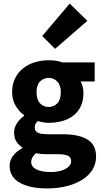

<svg xmlns="http://www.w3.org/2000/svg" viewBox="-20 -846 574 1077"><path d="M242 211Q198 211 160.5 203.5Q123 196 94.5 181Q66 166 50 142Q34 118 34 85Q34 25 105 -15V-19Q85 -32 72 -52Q59 -72 59 -103Q59 -130 75 -154.5Q91 -179 115 -196V-200Q89 -218 68.5 -251.5Q48 -285 48 -329Q48 -374 65 -407.5Q82 -441 110.5 -463.5Q139 -486 176 -497Q213 -508 253 -508Q297 -508 330 -496H511V-389H432Q439 -378 443.5 -361Q448 -344 448 -324Q448 -281 433 -249.5Q418 -218 391.5 -197.5Q365 -177 329.5 -167Q294 -157 253 -157Q224 -157 193 -167Q183 -159 179 -151Q175 -143 175 -130Q175 -111 191.5 -102Q208 -93 250 -93H330Q422 -93 470.5 -63.5Q519 -34 519 33Q519 72 499.5 104.5Q480 137 444 160.5Q408 184 357 197.5Q306 211 242 211ZM253 -246Q282 -246 301.5 -266.5Q321 -287 321 -329Q321 -368 301.5 -388.5Q282 -409 253 -409Q224 -409 204.5 -389Q185 -369 185 -329Q185 -287 204.5 -266.5Q224 -246 253 -246ZM265 119Q315 119 347 101.5Q379 84 379 58Q379 35 359.5 27Q340 19 303 19H252Q226 19 210 17.5Q194 16 182 13Q155 37 155 62Q155 90 185 104.5Q215 119 265 119ZM289 -572 217 -644 371 -826 470 -729Z"/></svg>

Font: TT Toshiba Sans
Style: Bold
Weight: 700
Designer: Paul D. Hunt
Foundry: Toshiba Corporation
Version: Version 2.020;PS 2.000;hotconv 1.0.86;makeotf.lib2.5.63406